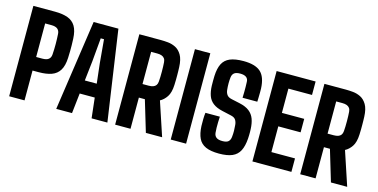

<svg xmlns="http://www.w3.org/2000/svg" viewBox="-71 -1062 2811 1428"><g transform="rotate(15 1334.5 -348.0)"><path d="M43.2 0V-696H209.1Q268.3 -696 308.2 -681.5Q348 -667 369 -632.2Q389.9 -597.5 392.7 -536.5Q393.9 -507.7 394.3 -485.6Q394.6 -463.5 394.3 -441.1Q393.9 -418.7 392.7 -389.1Q389.9 -327.8 368.6 -293.1Q347.3 -258.3 307.4 -244Q267.5 -229.7 208.9 -229.7H161.6V0ZM161.6 -334.1H208.9Q242 -334.1 257.4 -346.9Q272.8 -359.7 274.3 -383.5Q277.2 -424.2 277 -465.9Q276.8 -507.6 274.3 -542.9Q272.8 -566.9 257.2 -579.7Q241.6 -592.4 209.1 -592.4H161.6Z M405.6 0 507.2 -696H697.9L799.5 0H677.9L660.6 -155.5H544.6L527.2 0ZM556.3 -259.1H648.1L630.7 -412.5L614.8 -592.4H589.6L573.6 -412.3Z M859.2 0V-696H1025.1Q1050 -696 1080.3 -693.1Q1110.6 -690.1 1138.8 -676.1Q1167.1 -662 1186.6 -629.3Q1206.2 -596.5 1208.7 -536.5Q1209.3 -522.5 1209.6 -507.4Q1209.9 -492.3 1210 -475.6Q1210.1 -458.8 1209.9 -439.8Q1209.8 -420.8 1208.7 -399.5Q1206.3 -340 1184.9 -307.9Q1163.5 -275.8 1134.3 -260.7L1221 0H1095.8L1023.8 -240.1H977.6V0ZM977.6 -344.5H1024.9Q1045 -344.5 1059.1 -349.5Q1073.2 -354.5 1081.1 -365.3Q1088.9 -376.2 1090.3 -393.9Q1091.8 -410.7 1092.3 -430.4Q1092.8 -450.1 1092.8 -470.5Q1092.8 -490.9 1092.1 -509.7Q1091.3 -528.4 1090.3 -542.9Q1089.1 -560.4 1081.2 -571.2Q1073.3 -582.1 1059.3 -587.2Q1045.3 -592.4 1025.1 -592.4H977.6Z M1287.2 0V-696H1405.6V0Z M1660.5 8.1Q1595.9 8.1 1557.6 -9Q1519.3 -26 1501.9 -62.2Q1484.4 -98.5 1481.8 -156.3Q1481.2 -184 1481.6 -209.5Q1481.9 -235 1485.1 -258.9H1596.2Q1594.8 -236.9 1594.2 -215.3Q1593.5 -193.8 1594 -173.3Q1594.5 -152.8 1596.2 -134.4Q1598.5 -111.7 1613.8 -100.1Q1629.1 -88.4 1660.4 -88.4Q1692.3 -88.4 1706 -100.3Q1719.8 -112.2 1722.5 -136Q1725.3 -160.4 1725 -183.7Q1724.7 -206.9 1722.5 -228.6Q1720.8 -250.5 1710.9 -266.7Q1700.9 -282.8 1674.3 -288.9L1602.8 -305Q1556.2 -315.6 1529.5 -336.7Q1502.9 -357.7 1491.5 -389.7Q1480.1 -421.6 1478.6 -464.8Q1478.1 -484.8 1478.2 -503.3Q1478.4 -521.8 1478.9 -540.9Q1481.3 -599.3 1499.3 -635.2Q1517.3 -671.1 1556.4 -687.6Q1595.4 -704.1 1660.4 -704.1Q1750.6 -704.1 1792.3 -666.5Q1834 -628.9 1837.9 -540.6Q1838.4 -531.2 1838.2 -510.5Q1838 -489.8 1837.4 -469Q1836.8 -448.3 1836.3 -438.5H1722.8Q1723.8 -463.1 1724 -483.4Q1724.3 -503.7 1724 -522.8Q1723.8 -541.9 1722.8 -562.4Q1722 -584.6 1706.3 -596.2Q1690.7 -607.7 1660.1 -607.7Q1628.6 -607.7 1614.3 -596.2Q1600 -584.6 1597.2 -562.4Q1594.5 -539.3 1594.5 -514.2Q1594.6 -489.1 1597.2 -464.8Q1599.3 -443.9 1610.2 -428.5Q1621 -413.1 1648 -407.4L1710.8 -393.8Q1759.7 -383.3 1787.6 -361.5Q1815.5 -339.7 1827.7 -306.6Q1839.9 -273.4 1841.6 -229.4Q1842.3 -218.1 1842.3 -206.4Q1842.4 -194.8 1842.1 -182.3Q1841.9 -169.9 1840.9 -156.3Q1836.8 -97.1 1818.1 -60.9Q1799.4 -24.8 1761.3 -8.3Q1723.1 8.1 1660.5 8.1Z M1916.2 0V-696H2216.4V-592.4H2034.6V-405.6H2206.4V-301.9H2034.6V-103.7H2216.4V0Z M2284.2 0V-696H2450.1Q2475 -696 2505.3 -693.1Q2535.6 -690.1 2563.8 -676.1Q2592.1 -662 2611.6 -629.3Q2631.2 -596.5 2633.7 -536.5Q2634.3 -522.5 2634.6 -507.4Q2634.9 -492.3 2635 -475.6Q2635.1 -458.8 2634.9 -439.8Q2634.8 -420.8 2633.7 -399.5Q2631.3 -340 2609.9 -307.9Q2588.5 -275.8 2559.3 -260.7L2646 0H2520.8L2448.8 -240.1H2402.6V0ZM2402.6 -344.5H2449.9Q2470 -344.5 2484.1 -349.5Q2498.2 -354.5 2506.1 -365.3Q2513.9 -376.2 2515.3 -393.9Q2516.8 -410.7 2517.3 -430.4Q2517.8 -450.1 2517.8 -470.5Q2517.8 -490.9 2517.1 -509.7Q2516.3 -528.4 2515.3 -542.9Q2514.1 -560.4 2506.2 -571.2Q2498.3 -582.1 2484.3 -587.2Q2470.3 -592.4 2450.1 -592.4H2402.6Z"/></g></svg>

Font: Big Shoulders Display SC Thin
Style: Regular
Weight: 100
Designer: Patric King
Foundry: XO Type Co
Version: Version 2.002